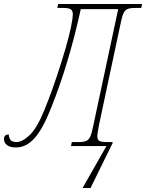

<svg xmlns="http://www.w3.org/2000/svg" viewBox="-76 -734 734 965"><path d="M459 0H281L285 -20H319Q345 -20 358 -26Q371 -32 378.5 -49.5Q386 -67 394 -108L518 -688H330Q270 -414 181 -192Q140 -87 98 -40Q56 7 5 7Q-26 7 -41 -5Q-56 -17 -56 -35Q-56 -58 -32 -58Q-30 -37 -21 -28.5Q-12 -20 7 -20Q36 -20 73 -55Q110 -90 147 -181Q188 -280 233 -423Q278 -566 288 -639Q290 -655 290 -661Q290 -680 280 -687Q270 -694 244 -694H212L216 -714H638L634 -694H603Q577 -694 564.5 -688.5Q552 -683 544.5 -667Q537 -651 530 -615L422 -108Q413 -61 413 -51Q413 -32 423 -26Q433 -20 459 -20H490V-15L379 211H339Z"/></svg>

Font: Noto Serif NarrowThin
Style: Italic
Weight: 250
Width: 4
Italic angle: -12°
Designer: Monotype Design Team
Foundry: Monotype Imaging Inc.
Version: Version 1.001